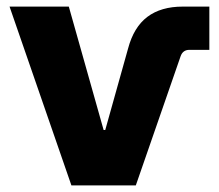

<svg xmlns="http://www.w3.org/2000/svg" viewBox="-20 -559 660 579"><path d="M195.3 0 8.8 -539.1H187.5L292.5 -167H297.4L366.2 -412.6Q383.3 -477.1 424.3 -508.1Q465.3 -539.1 531.2 -539.1H611.3V-408.7H551.3Q531.7 -408.7 524.9 -390.1L389.6 0Z"/></svg>

Font: Inter 18pt ExtraBold
Style: Regular
Weight: 800
Designer: Rasmus Andersson
Foundry: rsms
Version: Version 4.001;git-66647c0bb